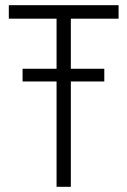

<svg xmlns="http://www.w3.org/2000/svg" viewBox="-20 -720 491 740"><path d="M67 -406H382V-455H67ZM253 -648H437V-700H14V-648H198V0H253Z"/></svg>

Font: NM-font
Style: Light
Weight: 500
Designer: ""
Foundry: ""
Version: ""